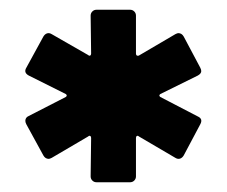

<svg xmlns="http://www.w3.org/2000/svg" viewBox="-20 -767 466 394"><path d="M161 -487 86 -443Q82 -441 80 -441Q73 -441 69 -448L34 -512Q32 -516 32 -519Q32 -526 39 -529L115 -568Q119 -571 115 -574L39 -612Q28 -618 34 -628L69 -692Q72 -697 76.5 -698.5Q81 -700 86 -697L161 -654Q163 -652 165 -653Q167 -654 167 -657L166 -735Q166 -740 169.5 -743.5Q173 -747 178 -747H247Q252 -747 255.5 -743.5Q259 -740 259 -735V-657Q259 -654 261 -653Q263 -652 265 -653L340 -697Q344 -699 346 -699Q353 -699 357 -692L391 -628Q393 -624 393 -621Q393 -616 386 -612L309 -574Q305 -571 309 -568L386 -528Q397 -523 391 -512L357 -448Q354 -443 349.5 -441.5Q345 -440 340 -443L265 -487Q263 -489 261 -488Q259 -487 259 -484V-405Q259 -400 255.5 -396.5Q252 -393 247 -393H178Q173 -393 169.5 -396.5Q166 -400 166 -405L167 -484Q167 -487 165 -488Q163 -489 161 -487Z"/></svg>

Font: BARLOWEXTRABOLD
Style: Regular
Weight: 800
Designer: Jeremy Tribby
Foundry: Tribby Type
Version: Version 1.422